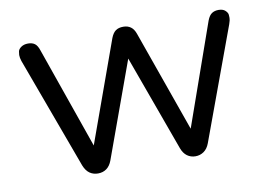

<svg xmlns="http://www.w3.org/2000/svg" viewBox="-60 -585 961 685"><g transform="rotate(-10 420.5 -243.0)"><path d="M244 7Q227 7 214 -2Q201 -11 193 -31L44 -436Q40 -448 40 -458Q40 -462 41.5 -470.5Q43 -479 53 -486Q63 -493 78 -493Q93 -493 102.5 -486Q112 -479 118 -460L246 -94L378 -460Q385 -478 395.5 -485.5Q406 -493 423 -493Q439 -493 450 -485Q461 -477 467 -460L597 -93L727 -462Q734 -480 744 -486.5Q754 -493 768 -493Q784 -493 792.5 -485Q801 -477 801.5 -469.5Q802 -462 802 -460Q802 -449 797 -436L648 -31Q641 -12 627.5 -2.5Q614 7 597 7Q580 7 567 -2.5Q554 -12 547 -31L421 -378L295 -31Q288 -12 275 -2.5Q262 7 244 7Z"/></g></svg>

Font: Nunito
Style: Regular
Weight: 400
Designer: Vernon Adams
Foundry: Vernon Adams
Version: Version 3.602